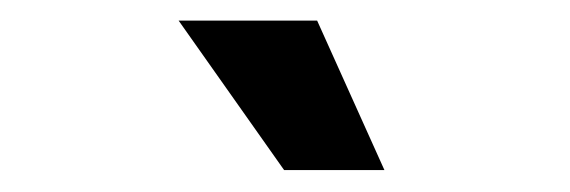

<svg xmlns="http://www.w3.org/2000/svg" viewBox="-20 -632 540 182"><path d="M249.3 -470.8H344.4L280.6 -612.5H149.3Z"/></svg>

Font: Afacad
Style: Bold
Weight: 700
Designer: Kristian Moeller
Foundry: Dicotype
Version: Version 1.000